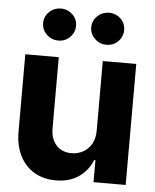

<svg xmlns="http://www.w3.org/2000/svg" viewBox="-54 -811 697 863"><g transform="rotate(5 294.5 -379.5)"><path d="M393.9 -232V-545.9H544.9V0H399.8V-99.2H393.9Q375.6 -51.6 333 -22.1Q290.3 7.3 228.9 6.8Q174.1 6.8 132.5 -17.7Q90.9 -42.3 67.6 -88.3Q44.3 -134.4 44.3 -198V-545.9H195.3V-224.6Q195.3 -177 221.2 -148.8Q247.1 -120.6 290.2 -121.1Q317.4 -121.1 340.9 -133.6Q364.5 -146.1 379.2 -170.8Q393.9 -195.6 393.9 -232ZM186.7 -620.3Q155.8 -620.1 133.7 -641.6Q111.7 -663 111.9 -692.2Q111.7 -722.8 133.7 -743.6Q155.8 -764.4 186.7 -764.6Q217.3 -764.4 238.8 -743.6Q260.4 -722.8 260.4 -692.2Q260.4 -663 238.8 -641.6Q217.3 -620.1 186.7 -620.3ZM403.7 -620.3Q373 -620.1 351 -641.6Q328.9 -663 328.9 -692.2Q328.9 -722.8 351 -743.6Q373 -764.4 403.7 -764.6Q434.6 -764.4 456.1 -743.6Q477.5 -722.8 477.3 -692.2Q477.5 -663 456.1 -641.6Q434.6 -620.1 403.7 -620.3Z"/></g></svg>

Font: Inter Tight
Style: Regular
Weight: 400
Designer: Rasmus Andersson
Foundry: rsms
Version: Version 3.002